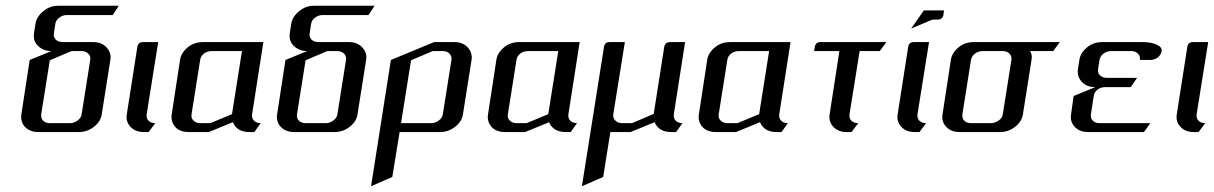

<svg xmlns="http://www.w3.org/2000/svg" viewBox="-20 -458 4211 666"><path d="M53.2 -52.2Q53.2 -53.2 54.2 -62L83 -250L158.2 -280.8Q129.9 -280.8 110.8 -299.8Q97.7 -312.5 97.2 -332.5Q97.2 -336.4 98.1 -344.2L103 -375Q106.4 -399.4 129.9 -418.9Q152.3 -438 182.1 -438H392.1L371.1 -405.8H211.9Q197.3 -405.8 186 -397Q173.8 -388.2 171.9 -375L167 -342.8Q164.6 -329.6 173.3 -320.8Q182.1 -312 198.2 -312H303.2Q332.5 -312 349.1 -293.9Q362.3 -280.8 363.8 -261.2Q363.8 -257.8 362.8 -250L333 -62Q329.6 -36.6 305.7 -18.1Q282.7 0 253.9 0H112.8Q84 0 66.4 -18.1Q53.7 -31.2 53.2 -52.2ZM123 -62Q121.1 -47.9 129.4 -39.6Q138.2 -30.8 152.8 -30.8H223.1Q236.8 -30.8 249 -40Q261.2 -48.3 263.2 -62L293 -250Q294.9 -263.2 286.1 -272Q277.3 -280.8 263.2 -280.8H228L152.8 -249Z M418.9 -52.2Q418.9 -55.2 419.9 -62L456.5 -295.9Q459.5 -312 475.6 -312H528.8L488.8 -62Q486.8 -47.9 495.1 -39.6Q503.9 -30.8 518.6 -30.8L495.6 0H478.5Q449.2 0 432.6 -18.1Q418.9 -32.2 418.9 -52.2Z M574.7 -52.2Q574.7 -55.2 575.7 -62L604.5 -250Q607.9 -274.4 631.3 -293.9Q652.8 -312 684.6 -312H893.6L854.5 -62Q852.5 -48.3 860.8 -39.6Q869.6 -30.8 884.3 -30.8L862.3 0H844.7Q814 0 797.4 -18.1Q791 -25.4 787.6 -34.2L704.6 0H634.3Q604 0 587.4 -18.1Q574.7 -33.7 574.7 -52.2ZM644.5 -62Q642.1 -48.8 650.9 -40Q660.2 -30.8 674.3 -30.8H709.5L784.7 -62L819.3 -280.8H714.4Q699.2 -280.8 688 -272.5Q676.3 -263.7 674.3 -250Z M940.4 -52.2Q940.4 -53.2 941.4 -62L970.2 -250L1045.4 -280.8Q1017.1 -280.8 998 -299.8Q984.9 -312.5 984.4 -332.5Q984.4 -336.4 985.4 -344.2L990.2 -375Q993.7 -399.4 1017.1 -418.9Q1039.6 -438 1069.3 -438H1279.3L1258.3 -405.8H1099.1Q1084.5 -405.8 1073.2 -397Q1061 -388.2 1059.1 -375L1054.2 -342.8Q1051.8 -329.6 1060.5 -320.8Q1069.3 -312 1085.4 -312H1190.4Q1219.7 -312 1236.3 -293.9Q1249.5 -280.8 1251 -261.2Q1251 -257.8 1250 -250L1220.2 -62Q1216.8 -36.6 1192.9 -18.1Q1169.9 0 1141.1 0H1000Q971.2 0 953.6 -18.1Q940.9 -31.2 940.4 -52.2ZM1010.3 -62Q1008.3 -47.9 1016.6 -39.6Q1025.4 -30.8 1040 -30.8H1110.4Q1124 -30.8 1136.2 -40Q1148.4 -48.3 1150.4 -62L1180.2 -250Q1182.1 -263.2 1173.3 -272Q1164.6 -280.8 1150.4 -280.8H1115.2L1040 -249Z M1267.1 188 1335.9 -250 1485.8 -312H1556.2Q1585.4 -312 1602.1 -293.9Q1615.2 -280.8 1616.7 -259.3Q1616.7 -257.8 1615.7 -250L1585.9 -62Q1582.5 -36.6 1558.6 -18.1Q1535.6 0 1506.8 0H1366.2L1340.8 155.8ZM1371.1 -30.8H1476.1Q1489.7 -30.8 1502 -40Q1514.2 -48.3 1516.1 -62L1545.9 -250Q1547.9 -263.2 1539.1 -272Q1530.3 -280.8 1516.1 -280.8H1481L1405.8 -249Z M1671.9 -52.2Q1671.9 -55.2 1672.9 -62L1701.7 -250Q1705.1 -274.4 1728.5 -293.9Q1750 -312 1781.7 -312H1990.7L1951.7 -62Q1949.7 -48.3 1958 -39.6Q1966.8 -30.8 1981.4 -30.8L1959.5 0H1941.9Q1911.1 0 1894.5 -18.1Q1888.2 -25.4 1884.8 -34.2L1801.8 0H1731.4Q1701.2 0 1684.6 -18.1Q1671.9 -33.7 1671.9 -52.2ZM1741.7 -62Q1739.3 -48.8 1748 -40Q1757.3 -30.8 1771.5 -30.8H1806.6L1881.8 -62L1916.5 -280.8H1811.5Q1796.4 -280.8 1785.2 -272.5Q1773.4 -263.7 1771.5 -250Z M1998.5 188 2075.2 -295.9Q2078.1 -312 2094.2 -312H2147.5L2107.4 -62Q2105.5 -48.8 2114.3 -40Q2123.5 -30.8 2137.2 -30.8H2172.4L2247.6 -63L2284.2 -295.9Q2287.1 -312 2305.2 -312H2356.4L2317.4 -62Q2315.4 -48.3 2323.7 -39.6Q2332.5 -30.8 2347.2 -30.8L2325.2 0H2307.6Q2265.1 0 2250.5 -34.2L2167.5 0H2097.2L2072.3 155.8Z M2403.3 -52.2Q2403.3 -55.2 2404.3 -62L2433.1 -250Q2436.5 -274.4 2460 -293.9Q2481.4 -312 2513.2 -312H2722.2L2683.1 -62Q2681.2 -48.3 2689.5 -39.6Q2698.2 -30.8 2712.9 -30.8L2690.9 0H2673.3Q2642.6 0 2626 -18.1Q2619.6 -25.4 2616.2 -34.2L2533.2 0H2462.9Q2432.6 0 2416 -18.1Q2403.3 -33.7 2403.3 -52.2ZM2473.1 -62Q2470.7 -48.8 2479.5 -40Q2488.8 -30.8 2502.9 -30.8H2538.1L2613.3 -62L2647.9 -280.8H2543Q2527.8 -280.8 2516.6 -272.5Q2504.9 -263.7 2502.9 -250Z M2803.7 -280.8 2806.6 -295.9Q2809.6 -312 2825.7 -312H3054.7L3031.7 -280.8H2961.9L2926.8 -62Q2924.8 -47.9 2933.1 -39.6Q2941.9 -30.8 2957 -30.8L2933.6 0H2917Q2887.2 0 2870.6 -18.1Q2856.9 -32.2 2856.9 -52.2Q2856.9 -55.2 2857.9 -62L2891.6 -280.8Z M3092.8 -52.2Q3092.8 -55.2 3093.8 -62L3130.4 -295.9Q3133.3 -312 3149.4 -312H3202.6L3162.6 -62Q3160.6 -47.9 3168.9 -39.6Q3177.7 -30.8 3192.4 -30.8L3169.4 0H3152.3Q3123 0 3106.4 -18.1Q3092.8 -32.2 3092.8 -52.2ZM3140.6 -358.9 3184.6 -421.9H3254.4L3252.4 -405.8Q3249.5 -390.1 3232.4 -390.1H3214.4Z M3248.5 -52.2Q3248.5 -55.2 3249.5 -62L3278.3 -250Q3281.7 -274.4 3305.2 -293.9Q3326.7 -312 3358.4 -312H3656.2L3633.3 -280.8H3553.2Q3559.1 -270.5 3559.1 -259.3Q3559.1 -255.9 3558.1 -250L3528.3 -62Q3524.9 -36.6 3501 -18.1Q3478 0 3449.2 0H3308.1Q3278.8 0 3262.2 -18.1Q3248.5 -32.2 3248.5 -52.2ZM3318.4 -62Q3316.4 -47.9 3324.7 -39.6Q3333.5 -30.8 3348.1 -30.8H3418.5Q3429.7 -30.8 3444.3 -40Q3456.5 -48.3 3458.5 -62L3488.3 -250Q3490.2 -263.2 3481.4 -272Q3472.7 -280.8 3458.5 -280.8H3388.2Q3373.5 -280.8 3361.8 -272Q3350.6 -263.2 3348.1 -250Z M3694.3 -52.2Q3694.3 -55.2 3695.3 -62L3704.1 -125L3779.3 -155.8Q3748.5 -155.8 3731.9 -174.8Q3718.3 -189.9 3718.3 -209.5Q3718.3 -212.4 3719.2 -219.2L3724.1 -250Q3727.5 -274.4 3751 -293.9Q3772.5 -312 3804.2 -312H3944.3Q3973.1 -312 3992.2 -303.2Q4011.7 -294.4 4009.3 -280.8Q4007.3 -267.6 3996.1 -258.8Q3984.4 -250 3969.2 -250H3934.1Q3936 -263.2 3927.2 -272Q3918.5 -280.8 3904.3 -280.8H3834Q3819.3 -280.8 3807.6 -272Q3796.4 -263.2 3793.9 -250L3789.1 -219.2Q3786.6 -205.6 3795.4 -196.8Q3804.2 -188 3819.3 -188H3924.3L3902.3 -155.8H3814Q3798.8 -155.8 3787.6 -147.5Q3775.9 -138.7 3773.9 -125L3764.2 -62Q3762.2 -47.9 3770.5 -39.6Q3779.3 -30.8 3793.9 -30.8H3970.2L3948.2 0H3753.9Q3724.6 0 3708 -18.1Q3694.3 -32.2 3694.3 -52.2Z M4061 -52.2Q4061 -55.2 4062 -62L4098.6 -295.9Q4101.6 -312 4117.7 -312H4170.9L4130.9 -62Q4128.9 -47.9 4137.2 -39.6Q4146 -30.8 4160.6 -30.8L4137.7 0H4120.6Q4091.3 0 4074.7 -18.1Q4061 -32.2 4061 -52.2Z"/></svg>

Font: Hhenum
Style: Italic
Weight: 400
Designer: T. Christopher White
Version: Version 1.0